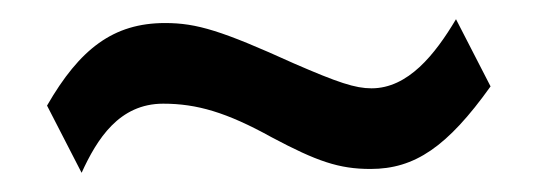

<svg xmlns="http://www.w3.org/2000/svg" viewBox="-20 -353 560 200"><path d="M455 -333C433 -296 405 -261 367 -261C350 -261 332 -267 286 -287C211 -321 185 -329 152 -329C98 -329 63 -302 29 -243L65 -173C81 -208 104 -245 150 -245C185 -245 216 -236 263 -210C310 -185 333 -177 366 -177C412 -177 446 -200 491 -263Z"/></svg>

Font: XITS
Style: Bold
Weight: 700
Designer: MicroPress Inc., with final additions and corrections provided by Coen Hoffman, Elsevier (retired)
Version: Version 1.107